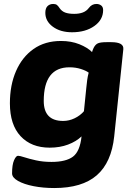

<svg xmlns="http://www.w3.org/2000/svg" viewBox="-20 -738 663 970"><path d="M254 212Q198 212 149.5 202.5Q101 193 71 176Q41 159 41 138Q41 94 51 71.5Q61 49 71 49Q80 49 103 56.5Q126 64 161.5 72Q197 80 240 80Q313 80 348.5 53.5Q384 27 392 -49Q365 -23 323.5 -7.5Q282 8 231 8Q138 8 84 -50Q30 -108 30 -216Q30 -308 61 -379Q92 -450 149.5 -490.5Q207 -531 288 -531Q340 -531 381 -514.5Q422 -498 445 -475Q447 -481 448.5 -485.5Q450 -490 453 -496Q462 -514 475.5 -519.5Q489 -525 519 -525H542Q607 -525 603 -489L557 -49Q543 83 469 147.5Q395 212 254 212ZM299 -127Q329 -127 357 -140.5Q385 -154 404 -176L416 -294Q418 -315 420.5 -333.5Q423 -352 428 -371Q415 -381 388.5 -389.5Q362 -398 331 -398Q201 -398 201 -228Q201 -127 299 -127ZM344 -575Q285 -575 247 -603Q209 -631 209 -673Q209 -696 220 -707Q231 -718 249 -718Q261 -718 267.5 -713Q274 -708 281 -697Q292 -681 309.5 -674.5Q327 -668 355 -668Q380 -668 398.5 -675Q417 -682 429 -698Q444 -718 467 -718Q481 -718 491 -710.5Q501 -703 501 -687Q501 -638 456.5 -606.5Q412 -575 344 -575Z"/></svg>

Font: Asap Semi Expanded Semi Expanded ExtraBold
Style: Italic
Weight: 800
Width: 6
Italic angle: -6°
Designer: Pablo Cosgaya
Foundry: Omnibus-Type
Version: Version 3.001; ttfautohint (v1.8.4.7-5d5b)